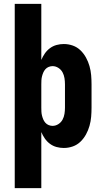

<svg xmlns="http://www.w3.org/2000/svg" viewBox="-20 -755 540 990"><path d="M56 215V-735H193V-446Q200 -463 211 -479Q222 -495 237.5 -506.5Q253 -518 271.5 -523Q290 -528 309 -528Q333 -528 355.5 -520Q378 -512 395 -495.5Q412 -479 423.5 -458Q435 -437 441.5 -414Q448 -391 450 -367.5Q452 -344 452 -320V-200Q452 -176 450 -152.5Q448 -129 441.5 -106Q435 -83 423.5 -62Q412 -41 395 -24.5Q378 -8 355.5 0Q333 8 309 8Q290 8 271.5 3Q253 -2 237.5 -13.5Q222 -25 211 -41Q200 -57 193 -74V215ZM251 -106Q267 -106 281 -115Q295 -124 302.5 -138Q310 -152 312.5 -168Q315 -184 315 -200V-320Q315 -336 312.5 -352Q310 -368 302.5 -382Q295 -396 281 -405Q267 -414 251 -414Q241 -414 231 -410Q221 -406 214 -398Q207 -390 203 -380.5Q199 -371 196.5 -361Q194 -351 193.5 -340.5Q193 -330 193 -320V-200Q193 -190 193.5 -179.5Q194 -169 196.5 -159Q199 -149 203 -139.5Q207 -130 214 -122Q221 -114 231 -110Q241 -106 251 -106Z"/></svg>

Font: Iosevka Curly Heavy
Style: Regular
Weight: 900
Monospace: yes
Designer: Belleve Invis
Foundry: Belleve Invis
Version: Version 22.1.2; ttfautohint (v1.8.4)